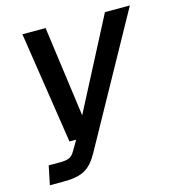

<svg xmlns="http://www.w3.org/2000/svg" viewBox="-103 -619 780 856"><g transform="rotate(-15 287.0 -191.0)"><path d="M22 150 40 63H94Q120 63 135 56.5Q150 50 162 28L188 -16H157L78 -532H185L242 -114L459 -532H574L245 63Q218 112 184 131Q150 150 87 150Z"/></g></svg>

Font: Geist Medium
Style: Italic
Weight: 500
Italic angle: -12°
Designer: Basement.studio, Andrés Briganti, Mateo Zaragoza
Foundry: Basement.studio, Vercel, Andrés Briganti, Guido Ferreyra, Mateo Zaragoza
Version: Version 1.500; ttfautohint (v1.8.4.7-5d5b)